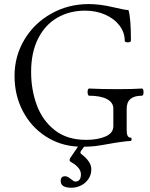

<svg xmlns="http://www.w3.org/2000/svg" viewBox="-20 -696 723 928"><path d="M273.4 179.2Q273.4 167 278.6 161.4Q283.7 155.8 295.9 155.8Q305.7 155.8 321.8 168.9Q337.4 181.6 343.3 181.6Q371.1 181.6 371.1 146.5Q371.1 114.7 325.2 88.4Q316.4 83.5 316.4 79.1Q316.4 74.2 318.4 69.3L356.9 12.7Q270 8.3 200 -37.4Q129.9 -83 90.1 -159.4Q50.3 -235.8 50.3 -329.1Q50.3 -424.8 97.9 -504.4Q145.5 -584 227.8 -630.1Q310.1 -676.3 408.7 -676.3Q462.9 -676.3 524.9 -661.6Q559.6 -653.8 575.7 -650.6Q591.8 -647.5 600.6 -647.5Q612.8 -612.3 612.8 -500Q612.8 -495.6 608.6 -493.4Q604.5 -491.2 598.6 -491.2Q592.3 -491.2 587.4 -493.2Q582.5 -495.1 583 -498Q583 -539.1 557.6 -572.5Q532.2 -606 488.5 -625.2Q444.8 -644.5 391.1 -644.5Q316.4 -644.5 257.3 -610.6Q198.2 -576.7 164.3 -509.8Q130.4 -442.9 130.4 -348.1Q130.4 -262.7 157.7 -188.2Q185.1 -113.8 244.6 -66.9Q304.2 -20 396.5 -20Q452.1 -20 490 -36.4Q527.8 -52.7 527.8 -86.4V-170.9Q527.8 -200.7 496.8 -217Q465.8 -233.4 410.6 -233.4Q407.2 -233.4 405.3 -238.5Q403.3 -243.7 403.3 -251Q403.3 -258.3 405.3 -263.2Q407.2 -268.1 410.6 -268.1Q466.3 -265.1 550.3 -265.1Q620.1 -265.1 666 -268.1Q669.9 -268.1 671.9 -262.9Q673.8 -257.8 673.8 -250.5Q673.8 -243.2 671.9 -238.3Q669.9 -233.4 666 -233.4Q592.3 -233.4 592.3 -170.9V-67.9Q592.3 -31.2 609.4 -31.2Q616.2 -31.2 616.2 -22.9Q616.2 -19.5 614.5 -17.1Q612.8 -14.6 609.9 -14.6Q598.6 -14.6 565.2 -10Q531.7 -5.4 506.3 -0.5Q460.4 7.8 438.7 10.3Q417 12.7 386.2 13.2L370.6 34.7Q368.7 38.6 368.7 41.5Q368.7 44.4 371.6 47.4Q421.4 85 421.4 121.6Q421.4 148.4 407.5 168.9Q393.6 189.5 371.6 200.4Q349.6 211.4 325.2 211.4Q273.4 211.4 273.4 179.2Z"/></svg>

Font: JuniusX Light
Style: Regular
Weight: 300
Designer: Peter S. Baker
Foundry: Briery Creek Software
Version: Version 1.008